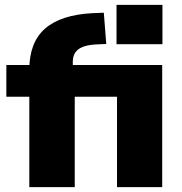

<svg xmlns="http://www.w3.org/2000/svg" viewBox="-20 -766 744 786"><path d="M100 0V-370H6V-500H147L100 -461V-481Q100 -592 164 -648.5Q228 -705 357 -712L405 -714L415 -586L371 -584Q338 -582 317.5 -573.5Q297 -565 287.5 -550Q278 -535 278 -512V-484L264 -500H644V0H459V-370H286V0ZM457 -585V-746H645V-585Z"/></svg>

Font: Nunito Sans 9pt Black
Style: Regular
Weight: 900
Version: Version 3.101;gftools[0.9.27]